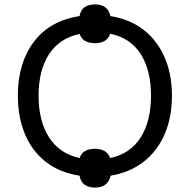

<svg xmlns="http://www.w3.org/2000/svg" viewBox="-20 -792 861 871"><path d="M411 59Q383 59 364.5 46.5Q346 34 341 5Q250 -9 187.5 -58Q125 -107 93 -184Q61 -261 61 -359Q61 -505 133 -601.5Q205 -698 341 -719Q346 -748 364.5 -760Q383 -772 411 -772Q438 -772 456 -760Q474 -748 481 -719Q569 -705 631 -657Q693 -609 726.5 -532.5Q760 -456 760 -358Q760 -260 727 -183.5Q694 -107 632 -58.5Q570 -10 482 5Q475 34 456.5 46.5Q438 59 411 59ZM341 -75Q349 -98 367 -107.5Q385 -117 411 -117Q435 -117 453 -107.5Q471 -98 480 -75Q572 -95 618.5 -169Q665 -243 665 -358Q665 -473 618.5 -546.5Q572 -620 480 -639Q472 -616 454 -606Q436 -596 411 -596Q385 -596 367 -606Q349 -616 341 -638Q250 -619 202.5 -546Q155 -473 155 -358Q155 -243 202.5 -169Q250 -95 341 -75Z"/></svg>

Font: TSCustom
Style: Regular
Weight: 400
Designer: Monotype Design Team
Foundry: Monotype Imaging Inc.
Version: Version 2.004; ttfautohint (v1.8.3) -l 8 -r 50 -G 200 -x 14 